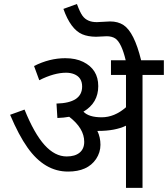

<svg xmlns="http://www.w3.org/2000/svg" viewBox="-20 -916 819 936"><path d="M302.2 -561.5Q243.7 -561.5 171.4 -524.9L146 -594.2Q221.2 -632.3 298.3 -632.3Q349.1 -632.3 385.7 -614.3Q459 -578.1 459 -496.1Q459 -414.1 386.7 -371.6Q413.1 -344.2 475.6 -344.2Q538.1 -344.2 594.2 -393.1V-550.8H521V-622.1H592.8Q572.3 -708 542 -728.5Q525.4 -739.3 500 -739.3L447.8 -736.8Q408.2 -737.3 380.9 -749Q324.2 -773.4 289.1 -872.6L355 -896.5Q370.1 -855.5 382.3 -838.9Q405.3 -807.6 452.6 -808.1L516.6 -811.5Q555.2 -811.5 582 -793.9Q634.3 -759.8 668 -622.1H778.8V-550.8H674.8V0H594.2V-303.2Q541.5 -277.8 459 -277.8H454.6Q469.7 -247.1 469.7 -210Q469.7 -172.9 448.2 -140.6Q406.7 -79.6 312 -79.6Q197.3 -79.1 114.3 -196.3Q71.3 -256.8 29.3 -356.4L99.6 -381.8Q147 -264.6 197.3 -209Q247.6 -153.3 305.2 -153.3Q345.7 -153.3 368.2 -171.9Q390.6 -190.4 390.6 -224.6Q390.6 -290.5 317.4 -346.7Q291 -341.8 259.8 -340.8L255.4 -411.1Q380.4 -414.1 380.4 -494.1Q380.4 -539.1 340.8 -554.7Q323.2 -561.5 302.2 -561.5Z"/></svg>

Font: NotoSans
Style: Regular
Weight: 400
Designer: Monotype Design team
Foundry: Monotype Imaging Inc.
Version: Version 1.04